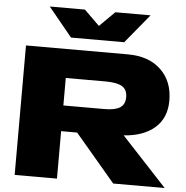

<svg xmlns="http://www.w3.org/2000/svg" viewBox="-63 -1047 1072 1108"><g transform="rotate(5 473.0 -493.0)"><path d="M63 0V-750H653.8Q774.9 -750 845 -683.1Q915 -616.2 915 -504.9Q915 -403.8 849.1 -346.7Q783.2 -289.6 669.9 -282.2L932.1 0H633.8L400.9 -274.9H308.1V0ZM545.9 -423.8Q607.4 -423.8 636.2 -442.4Q665 -460.9 665 -502.9Q665 -546.4 635 -564.7Q605 -583 539.1 -583H308.1V-423.8ZM626 -817.9H317.9L180.2 -985.8H383.8L472.2 -898.9L560.1 -985.8H764.2Z"/></g></svg>

Font: Mattone
Style: Bold
Weight: 700
Width: 6
Designer: Nunzio Mazzaferro
Foundry: Collletttivo
Version: Version 2.000;Glyphs 3.2 (3217)